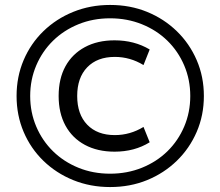

<svg xmlns="http://www.w3.org/2000/svg" viewBox="-20 -753 891 776"><path d="M425 3Q345 3 276 -25Q207 -53 155.5 -103Q104 -153 75.5 -220Q47 -287 47 -365Q47 -443 75.5 -510Q104 -577 155.5 -627Q207 -677 276 -705Q345 -733 425 -733Q506 -733 574.5 -705Q643 -677 694.5 -627Q746 -577 775 -510Q804 -443 804 -365Q804 -287 775 -220Q746 -153 694.5 -103Q643 -53 574.5 -25Q506 3 425 3ZM443 -140Q374 -140 323 -167.5Q272 -195 244.5 -245.5Q217 -296 217 -365Q217 -435 244.5 -485Q272 -535 323 -562.5Q374 -590 443 -590Q523 -590 585 -553L560 -490Q506 -523 444 -523Q373 -523 332.5 -481Q292 -439 292 -365Q292 -291 332.5 -249Q373 -207 444 -207Q506 -207 560 -240L585 -178Q524 -140 443 -140ZM425 -51Q494 -51 553.5 -75Q613 -99 656.5 -141.5Q700 -184 724.5 -241.5Q749 -299 749 -365Q749 -431 724.5 -488.5Q700 -546 656.5 -588.5Q613 -631 553.5 -655Q494 -679 425 -679Q356 -679 297 -655Q238 -631 194.5 -588.5Q151 -546 126.5 -488.5Q102 -431 102 -365Q102 -299 126.5 -241.5Q151 -184 194.5 -141.5Q238 -99 297 -75Q356 -51 425 -51Z"/></svg>

Font: M PLUS 2
Style: Regular
Weight: 400
Designer: Coji Morishita
Foundry: UNDERFOREST DESIGN
Version: Version 1.001